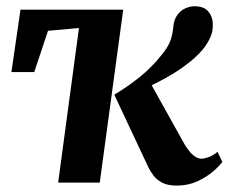

<svg xmlns="http://www.w3.org/2000/svg" viewBox="-20 -584 731 614"><path d="M299 0H166L232.5 -494.5L133.5 -485.5L89.5 -353.5H16.5L45.5 -553H374ZM545.5 9.5Q516 9.5 498.2 0Q480.5 -9.5 470.8 -22.8Q461 -36 455.5 -47L345.5 -281Q390 -308 427.5 -338.2Q465 -368.5 494 -405Q518.5 -434 525.5 -455.5Q532.5 -477 534 -496.5Q536 -521 546.8 -535.8Q557.5 -550.5 572.5 -557.2Q587.5 -564 602 -564Q632 -564 646 -547.5Q660 -531 660.5 -508Q661.5 -485 653.5 -466.8Q645.5 -448.5 634.5 -433.5Q617.5 -411 592 -390Q566.5 -369 538 -351.2Q509.5 -333.5 482.2 -319.8Q455 -306 434 -296.5L449 -340L570.5 -122Q579 -108 587.8 -97.8Q596.5 -87.5 606 -82Q615.5 -76.5 624 -76.5Q633 -76.5 647.2 -81.5Q661.5 -86.5 675.5 -98.5L691 -66.5Q682.5 -54 662 -36.2Q641.5 -18.5 611.8 -4.5Q582 9.5 545.5 9.5Z"/></svg>

Font: Merriweather 24pt
Style: Bold Italic
Weight: 700
Italic angle: -7.8°
Designer: Eben Sorkin
Foundry: Eben Sorkin
Version: Version 2.101